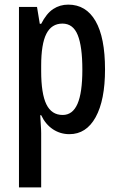

<svg xmlns="http://www.w3.org/2000/svg" viewBox="-20 -570 513 830"><path d="M275 -550Q352 -550 393 -479Q434 -408 434 -270Q434 -137 393.5 -63.5Q353 10 280 10Q241 10 209 -11Q177 -32 158 -72H154Q155 -48 156.5 -28.5Q158 -9 158 6V240H62V-540H140L152 -467H158Q181 -512 210 -531Q239 -550 275 -550ZM250 -468Q203 -468 180.5 -424Q158 -380 158 -286V-263Q158 -165 180.5 -119Q203 -73 251 -73Q294 -73 315 -121Q336 -169 336 -269Q336 -369 316 -418.5Q296 -468 250 -468Z"/></svg>

Font: Noto Sans Thai Looped ExtraCondensed Medium
Style: Regular
Weight: 500
Width: 2
Designer: Sasikarn Vongin, Ben Mitchell
Foundry: The Fontpad Ltd
Version: Version 1.001; ttfautohint (v1.8.4.7-5d5b)